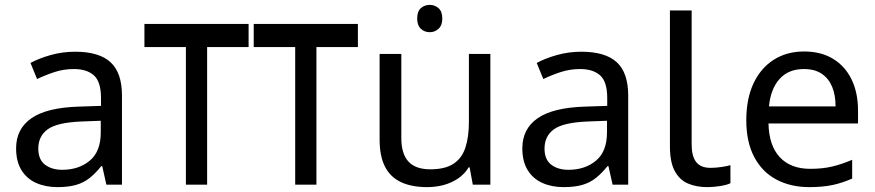

<svg xmlns="http://www.w3.org/2000/svg" viewBox="-20 -757 3588 787"><path d="M288 -545Q386 -545 433 -502Q480 -459 480 -365V0H416L399 -76H395Q372 -47 347.5 -27.5Q323 -8 291.5 1Q260 10 215 10Q167 10 128.5 -7Q90 -24 68 -59.5Q46 -95 46 -149Q46 -229 109 -272.5Q172 -316 303 -320L394 -323V-355Q394 -422 365 -448Q336 -474 283 -474Q241 -474 203 -461.5Q165 -449 132 -433L105 -499Q140 -518 188 -531.5Q236 -545 288 -545ZM314 -259Q214 -255 175.5 -227Q137 -199 137 -148Q137 -103 164.5 -82Q192 -61 235 -61Q303 -61 348 -98.5Q393 -136 393 -214V-262Z M999 -659V-564H829V0H742V-564H572V-659Z M1447 -659V-564H1277V0H1190V-564H1020V-659Z M1742 -737Q1762 -737 1777.5 -723.5Q1793 -710 1793 -681Q1793 -653 1777.5 -639Q1762 -625 1742 -625Q1720 -625 1705 -639Q1690 -653 1690 -681Q1690 -710 1705 -723.5Q1720 -737 1742 -737ZM1990 -536V0H1918L1905 -71H1901Q1884 -43 1857 -25Q1830 -7 1798 1.5Q1766 10 1731 10Q1667 10 1623.5 -10.5Q1580 -31 1558 -74Q1536 -117 1536 -185V-536H1625V-191Q1625 -127 1654 -95Q1683 -63 1744 -63Q1804 -63 1838.5 -85.5Q1873 -108 1887.5 -151.5Q1902 -195 1902 -257V-536Z M2363 -545Q2461 -545 2508 -502Q2555 -459 2555 -365V0H2491L2474 -76H2470Q2447 -47 2422.5 -27.5Q2398 -8 2366.5 1Q2335 10 2290 10Q2242 10 2203.5 -7Q2165 -24 2143 -59.5Q2121 -95 2121 -149Q2121 -229 2184 -272.5Q2247 -316 2378 -320L2469 -323V-355Q2469 -422 2440 -448Q2411 -474 2358 -474Q2316 -474 2278 -461.5Q2240 -449 2207 -433L2180 -499Q2215 -518 2263 -531.5Q2311 -545 2363 -545ZM2389 -259Q2289 -255 2250.5 -227Q2212 -199 2212 -148Q2212 -103 2239.5 -82Q2267 -61 2310 -61Q2378 -61 2423 -98.5Q2468 -136 2468 -214V-262Z M2879 10Q2835 10 2800.5 -4.5Q2766 -19 2746 -55.5Q2726 -92 2726 -157V-714H2815V-165Q2815 -117 2833.5 -93Q2852 -69 2892 -69Q2914 -69 2937.5 -72.5Q2961 -76 2974 -80V-6Q2960 1 2932.5 5.5Q2905 10 2879 10Z M3276 -546Q3345 -546 3394.5 -516Q3444 -486 3470.5 -431.5Q3497 -377 3497 -304V-251H3130Q3132 -160 3176.5 -112.5Q3221 -65 3301 -65Q3352 -65 3391.5 -74.5Q3431 -84 3473 -102V-25Q3432 -7 3392 1.5Q3352 10 3297 10Q3221 10 3162.5 -21Q3104 -52 3071.5 -113.5Q3039 -175 3039 -264Q3039 -352 3068.5 -415Q3098 -478 3151.5 -512Q3205 -546 3276 -546ZM3275 -474Q3212 -474 3175.5 -433.5Q3139 -393 3132 -321H3405Q3405 -367 3391 -401Q3377 -435 3348.5 -454.5Q3320 -474 3275 -474Z"/></svg>

Font: ubangla05
Style: Book
Weight: 400
Designer: Jelle Bosma - Monotype Design Team
Foundry: Monotype Imaging Inc.
Version: Version 2.003